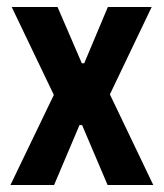

<svg xmlns="http://www.w3.org/2000/svg" viewBox="-20 -530 469 550"><path d="M9.9 0 134.2 -258.1 13.5 -510H144.8L214.4 -348.7H221.2L289 -510H414.5L294.8 -259.6L419.1 0H288.2L215.1 -171.8H207.8L134.9 0Z"/></svg>

Font: Saira Thin Condensed
Style: Regular
Weight: 100
Width: 3
Version: Version 1.101